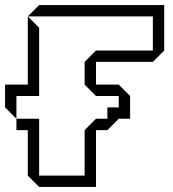

<svg xmlns="http://www.w3.org/2000/svg" viewBox="-65 -740 684 760"><path d="M0 -270 -45 -315V-405H45V-675L90 -630V-360H0ZM45 -45V-225H0V-270H90V-45H270V-225L315 -270H360V-315H405V-360H315L270 -405V-495L315 -540H540V-675H45L90 -720H585V-540L540 -495H315V-405H405L450 -360V-270H405L360 -225H315V0H90Z"/></svg>

Font: Rubik Iso
Style: Regular
Weight: 400
Designer: Hubert and Fischer, NaN
Foundry: Hubert and Fischer, NaN
Version: Version 2.200